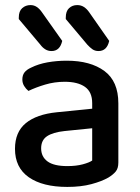

<svg xmlns="http://www.w3.org/2000/svg" viewBox="-20 -721 551 756"><path d="M54 -646V-652Q54 -677 67.5 -689Q81 -701 100 -701Q114 -701 125 -693.5Q136 -686 145 -673L225 -560Q216 -520 183 -520Q169 -520 158 -527Q147 -534 139 -545ZM239 -646V-652Q239 -677 252 -689Q265 -701 284 -701Q299 -701 310.5 -693.5Q322 -686 331 -673L410 -560Q401 -520 368 -520Q354 -520 344 -527Q334 -534 324 -545ZM245 -67Q280 -67 306 -74Q332 -81 343 -89V-216L234 -205Q188 -200 165 -184.5Q142 -169 142 -137Q142 -104 167 -85.5Q192 -67 245 -67ZM243 -482Q336 -482 391 -441.5Q446 -401 446 -314V-81Q446 -58 435.5 -45.5Q425 -33 407 -22Q381 -7 340 4Q299 15 245 15Q148 15 93.5 -23Q39 -61 39 -135Q39 -201 81.5 -236Q124 -271 204 -279L343 -293V-315Q343 -359 314.5 -379Q286 -399 235 -399Q195 -399 158 -388Q121 -377 92 -363Q82 -371 75 -382.5Q68 -394 68 -408Q68 -425 76.5 -436Q85 -447 103 -455Q131 -469 167 -475.5Q203 -482 243 -482Z"/></svg>

Font: Baloo Bhaina 2 Medium
Style: Regular
Weight: 500
Designer: Yesha Goshar, Manish Minz, Shuchita Grover and Ek Type
Foundry: Ek Type
Version: Version 1.640;hotconv 1.0.111;makeotfexe 2.5.65597; ttfautoh